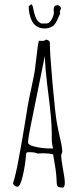

<svg xmlns="http://www.w3.org/2000/svg" viewBox="-20 -853 366 882"><path d="M254.4 -799.3 256.8 -792Q254.4 -787.1 249 -774.7Q243.7 -762.2 241.2 -757.3Q238.8 -752.4 232.9 -743.9Q227.1 -735.4 221.2 -731.9Q204.6 -722.2 184.6 -722.2Q164.6 -722.2 149.7 -731.4Q134.8 -740.7 127 -756.3Q111.8 -786.6 111.8 -824.2L122.6 -833Q129.4 -832.5 131.8 -817.4Q141.6 -764.6 157.7 -752.9L168.5 -745.1H193.4Q206.5 -745.1 217 -763.4Q227.5 -781.7 227.5 -795.9L226.6 -810.1Q226.6 -829.1 244.6 -829.1Q250 -829.1 254.9 -825Q259.8 -820.8 259.8 -815.4Q259.8 -810.1 254.4 -799.3ZM179.2 -148.9 152.8 -147.9Q138.7 -153.8 121.6 -153.8Q104.5 -153.8 103 -152.8Q101.6 -151.9 101.1 -149.4Q100.6 -147 100.1 -146L98.1 -126Q96.2 -100.6 88.9 -64.9Q75.2 4.9 60.1 4.9Q53.7 4.9 46.9 -0.5Q40 -5.9 40 -12.2Q52.7 -49.8 66.4 -126Q80.1 -202.1 83.5 -220.9Q86.9 -239.7 96.2 -296.9Q105.5 -354 108.4 -372.1Q111.3 -390.1 124.3 -450.2Q137.2 -510.3 139.9 -528.8Q142.6 -547.4 146 -579.1Q154.3 -657.2 159.2 -666L172.9 -665Q185.1 -665 190.9 -670.9Q197.3 -670.9 203.1 -666.7Q209 -662.6 209 -655.8Q209 -607.9 221.2 -470.7Q233.4 -333.5 240.5 -293.2Q247.6 -252.9 256.8 -214.1Q266.1 -175.3 266.1 -154.8L261.2 -141.1Q261.2 -118.7 269.5 -75Q277.8 -31.2 277.8 -13.4Q277.8 4.4 270 8.8Q249.5 8.8 244.9 2.9Q240.2 -2.9 240.2 -15.9Q240.2 -28.8 238.5 -47.6Q236.8 -66.4 235.1 -77.6Q233.4 -88.9 229.2 -113Q225.1 -137.2 224.1 -144Q205.1 -148.9 179.2 -148.9ZM108.9 -198.2Q108.9 -188 132.8 -181.2Q169.4 -170.9 213.9 -170.9H224.1Q217.8 -190.4 217.8 -215.8V-238.8Q217.8 -300.8 202.4 -419.4Q187 -538.1 186 -596.2Q133.8 -337.9 121.3 -277.1Q108.9 -216.3 108.9 -198.2Z"/></svg>

Font: Amatic SC
Style: Regular
Weight: 400
Version: Version 1.004